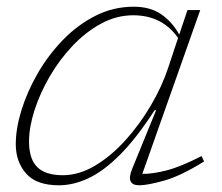

<svg xmlns="http://www.w3.org/2000/svg" viewBox="-20 -542 661 572"><path d="M374 -39.5 445 -213.5H440.5Q386.5 -130 337.5 -81Q288.5 -32 243.5 -11Q198.5 10 155.5 10Q88.5 10 57.8 -25Q27 -60 27 -112.5Q27 -159 44 -214Q61 -269 92.2 -323.2Q123.5 -377.5 167 -422.5Q210.5 -467.5 264 -494.8Q317.5 -522 378.5 -522Q427.5 -522 460.2 -499.5Q493 -477 514 -439L538.5 -512H576.5L404 -24Q433.5 -23.5 475.8 -34.2Q518 -45 580.5 -77L588 -61Q518 -17.5 468.5 -3.8Q419 10 395 10Q353.5 10 374 -39.5ZM66.5 -120Q66.5 -68.5 91 -44.2Q115.5 -20 167 -20Q215.5 -20 263.2 -48.5Q311 -77 353.5 -124Q396 -171 429.2 -227.5Q462.5 -284 481 -340L510.5 -429Q463 -496.5 377 -496.5Q327 -496.5 281 -471.5Q235 -446.5 196 -405.2Q157 -364 128 -314Q99 -264 82.8 -213.5Q66.5 -163 66.5 -120Z"/></svg>

Font: Newsreader 6pt ExtraLight
Style: Italic
Weight: 275
Italic angle: -17°
Designer: Hugues Gentile
Foundry: Production Type
Version: Version 1.003; ttfautohint (v1.8.3)